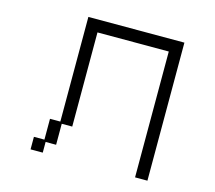

<svg xmlns="http://www.w3.org/2000/svg" viewBox="-113 -927 1226 1095"><g transform="rotate(15 500.0 -379.5)"><path d="M155 -46H217V-169H278V-787H845V28H772V-715H351V-159H289V-35H227V28H155Z"/></g></svg>

Font: DotGothic16
Style: Regular
Weight: 400
Designer: Fontworks Inc.
Foundry: Fontworks Inc.
Version: Version 1.100